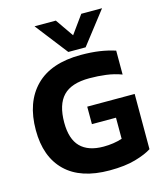

<svg xmlns="http://www.w3.org/2000/svg" viewBox="-128 -968 903 1071"><g transform="rotate(-15 323.5 -432.5)"><path d="M319 -688 174 -875H297L369 -771L444 -875H564L419 -688ZM372 10Q205 10 118 -74.5Q31 -159 31 -313Q31 -474 120 -564Q209 -654 382 -654Q441 -654 488.5 -647Q536 -640 579 -626V-488Q536 -504 489.5 -510Q443 -516 394 -516Q290 -516 242.5 -466.5Q195 -417 195 -313Q195 -218 240 -172.5Q285 -127 373 -127Q431 -127 481 -143V-265H342V-366H616V-47Q582 -25 521.5 -7.5Q461 10 372 10Z"/></g></svg>

Font: Kanit SemiBold
Style: Regular
Weight: 600
Designer: Katatrad Team
Foundry: CadsonDemak
Version: Version 2.000; ttfautohint (v1.8.3)